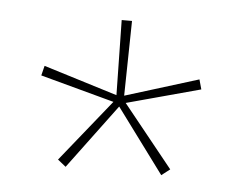

<svg xmlns="http://www.w3.org/2000/svg" viewBox="-33 -676 440 352"><g transform="rotate(5 187.0 -500.5)"><path d="M99 -362 84 -374 179 -492 180.5 -487 40 -525 44.5 -543 183.5 -500 180.5 -496 178 -639H197L194.5 -496L190.5 -500L329.5 -543L334.5 -525L194 -487L195.5 -492L290.5 -374L275 -362L185.5 -483H189Z"/></g></svg>

Font: Anek Bangla Thin
Style: Regular
Weight: 250
Designer: Sulekha Rajkumar (Bangla), Yesha Goshar (Latin)
Foundry: Ek Type
Version: Version 1.003